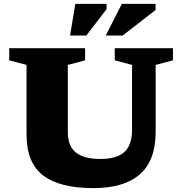

<svg xmlns="http://www.w3.org/2000/svg" viewBox="-20 -955 937 988"><path d="M659.5 -286.5V-621L570.5 -644.5V-707H870V-644.5L781 -621V-278Q781 -128.5 699.5 -57.8Q618 13 460.5 13Q287.5 13 202 -52.2Q116.5 -117.5 116.5 -263V-621L27.5 -644.5V-707H418V-644.5L329 -621V-275Q329 -203 370.8 -170Q412.5 -137 496.5 -137Q580.5 -137 620 -172.8Q659.5 -208.5 659.5 -286.5ZM524 -772 607 -935H780.5V-903.5L611 -772ZM340.5 -772 367.5 -935H528.5V-908L424 -772Z"/></svg>

Font: Newsreader 6pt
Style: Bold
Weight: 700
Designer: Hugues Gentile
Foundry: Production Type
Version: Version 1.003; ttfautohint (v1.8.3)